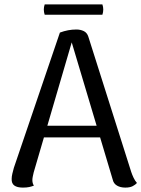

<svg xmlns="http://www.w3.org/2000/svg" viewBox="-20 -841 642 872"><path d="M327 -707Q345 -707 360 -700Q375 -693 381 -675L576 -60Q580 -48 586.5 -34Q593 -20 602 -10Q595 -2 582.5 4.5Q570 11 549 11Q527 11 511.5 2Q496 -7 492 -25L299 -671L312 -670L133 -58Q131 -49 129 -40Q127 -31 127 -23Q127 -15 129 -8.5Q131 -2 134 2Q124 6 112.5 8.5Q101 11 84 11Q58 11 45 1.5Q32 -8 33 -29Q33 -39 36 -52Q39 -65 43 -79L252 -693Q289 -707 327 -707ZM159 -270H479V-217H159ZM183 -821H445Q453 -798 445 -774H183Q175 -798 183 -821Z"/></svg>

Font: Arima Medium
Style: Regular
Weight: 500
Designer: Joana Correia and Natanael Gama
Foundry: NDISCOVER
Version: Version 1.101;gftools[0.9.23]